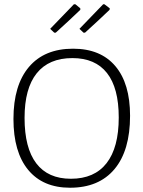

<svg xmlns="http://www.w3.org/2000/svg" viewBox="-20 -873 671 899"><path d="M352 -738Q450 -839 463 -853H469L494 -834L493 -827Q443 -779 378 -720H371ZM215 -738Q313 -839 326 -853H333L356 -834V-827Q306 -779 241 -720H234ZM322 -645Q451 -645 520 -563.5Q589 -482 589 -331Q589 -168 516 -81Q443 6 308 6Q181 6 112 -77.5Q43 -161 43 -316Q43 -474 115.5 -559.5Q188 -645 322 -645ZM319 -601Q209 -601 152 -530Q95 -459 95 -321Q95 -180 150 -108Q205 -36 312 -36Q422 -36 479 -109Q536 -182 536 -323Q536 -461 481 -531Q426 -601 319 -601Z"/></svg>

Font: Alegreya Sans SC Light
Style: Regular
Weight: 300
Designer: Juan Pablo del Peral
Foundry: Huerta Tipografica
Version: Version 2.007